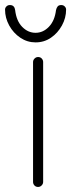

<svg xmlns="http://www.w3.org/2000/svg" viewBox="-48 -741 282 761"><path d="M123 -20Q123 -12 117 -6Q111 0 103 0Q94 0 88.5 -6Q83 -12 83 -20V-495Q83 -503 89 -509Q95 -515 103 -515Q112 -515 117.5 -509Q123 -503 123 -495ZM93 -573Q60 -573 32.5 -591.5Q5 -610 -11.5 -640Q-28 -670 -28 -703Q-28 -710 -22.5 -715.5Q-17 -721 -9 -721Q1 -721 6 -715.5Q11 -710 12 -701Q17 -658 40 -634.5Q63 -611 93 -611Q123 -611 146 -635Q169 -659 174 -701Q176 -710 180.5 -715.5Q185 -721 195 -721Q203 -721 208.5 -715.5Q214 -710 214 -703Q214 -670 197.5 -640Q181 -610 154 -591.5Q127 -573 93 -573Z"/></svg>

Font: Quicksand Light Light
Style: Regular
Weight: 300
Version: Version 3.006